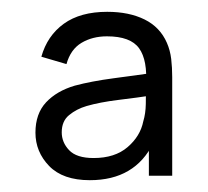

<svg xmlns="http://www.w3.org/2000/svg" viewBox="-20 -575 352 325"><path d="M132 -270Q86.5 -270 63.2 -294Q40 -318 40 -350.5Q40 -382.5 58 -401.8Q76 -421 106.5 -430Q134.5 -437.5 172.2 -442.5Q210 -447.5 242 -452L227 -430.5Q230 -473 215.5 -493.2Q201 -513.5 161 -513.5Q136.5 -513.5 118 -502.5Q99.5 -491.5 92.5 -466.5L50 -479Q60 -514.5 88 -534.8Q116 -555 161.5 -555Q198.5 -555 224.8 -542Q251 -529 262.5 -502.5Q268 -490 269.8 -475.2Q271.5 -460.5 271.5 -444.5V-277.5H232V-342L239.5 -333Q224 -301.5 197.2 -285.8Q170.5 -270 132 -270ZM138.5 -307.5Q174.5 -307.5 196 -326Q217.5 -344.5 222.5 -369.5Q226.5 -382.5 226.8 -399Q227 -415.5 227 -422L244 -414.5Q211 -409.5 180 -405.8Q149 -402 126.5 -395.5Q109.5 -390.5 97 -380.2Q84.5 -370 84.5 -351Q84.5 -334 97 -320.8Q109.5 -307.5 138.5 -307.5Z"/></svg>

Font: Manrope ExtraLight
Style: Regular
Weight: 200
Designer: Mikhail Sharanda
Foundry: Mikhail Sharanda
Version: Version 4.505